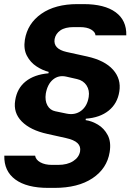

<svg xmlns="http://www.w3.org/2000/svg" viewBox="-20 -760 640 935"><path d="M215 155Q110 155 54.5 114Q-1 73 1 -2H151Q154 18 176.5 30.5Q199 43 233 43H263Q308 43 336.5 24.5Q365 6 370 -23Q374 -47 357.5 -63Q341 -79 300 -88L210 -108Q128 -126 86 -168.5Q44 -211 54 -271Q63 -330 105 -363.5Q147 -397 216 -403L217 -410Q188 -417 158 -436.5Q128 -456 111 -488.5Q94 -521 101 -566Q114 -646 181.5 -693Q249 -740 357 -740H387Q489 -740 543 -700.5Q597 -661 595 -588H445Q444 -604 424 -616Q404 -628 369 -628H339Q297 -628 274 -612Q251 -596 246 -570Q238 -522 304 -507L404 -485Q490 -466 530.5 -420.5Q571 -375 561 -314Q552 -256 509.5 -221.5Q467 -187 398 -182L397 -175Q427 -171 457 -153Q487 -135 504.5 -102Q522 -69 514 -19Q501 61 430.5 108Q360 155 245 155ZM303 -207Q345 -198 375 -220.5Q405 -243 412 -288Q417 -320 401.5 -344Q386 -368 355 -375L302 -387Q265 -395 238 -372.5Q211 -350 203 -304Q198 -270 211 -246.5Q224 -223 250 -218Z"/></svg>

Font: JetBrains Mono NL ExtraBold
Style: Italic
Weight: 800
Italic angle: -9°
Monospace: yes
Designer: Philipp Nurullin, Konstantin Bulenkov
Foundry: JetBrains
Version: Version 2.305; ttfautohint (v1.8.4.7-5d5b)